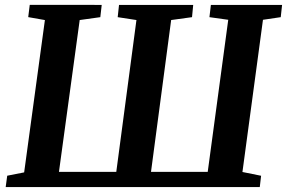

<svg xmlns="http://www.w3.org/2000/svg" viewBox="-20 -763 1170 783"><path d="M3.2 0 9.4 -46.4 78.5 -60 163.1 -681.2 95.1 -693.2 101.3 -743.1 394.8 -743 389.1 -693 305 -681.3 220.4 -62H454.2L536.4 -681.3L460 -693L465.4 -743H767.9L763.1 -693L678 -681.3L595.8 -62H827.1L910.8 -682.3L834.1 -693L840 -743H1130.4L1124.9 -693L1052.4 -682.3L968.7 -61.6L1044.8 -46.2L1039.4 0Z"/></svg>

Font: Merriweather Light
Style: Italic
Weight: 300
Italic angle: -7.8°
Designer: Eben Sorkin
Foundry: Eben Sorkin
Version: Version 2.101